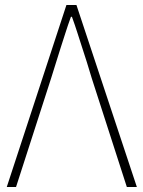

<svg xmlns="http://www.w3.org/2000/svg" viewBox="-20 -746 572 766"><path d="M245 -726H285L526 0H486L346 -434Q336 -468 326.5 -498Q317 -528 307.5 -557Q298 -586 288.5 -616Q279 -646 267 -679H263Q251 -646 241.5 -616Q232 -586 222.5 -557Q213 -528 204 -498Q195 -468 184 -434L44 0H7Z"/></svg>

Font: Kinto Sans Thin
Style: Regular
Weight: 100
Designer: Authors: Ryoko NISHIZUKA  (kana & ideographs); Paul D. Hunt (Latin, Greek & Cyrillic); Wenlong ZHANG  (bopomofo); Sandol
Foundry: Adobe Systems Incorporated, ookami Inc.
Version: Version 0.001